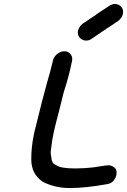

<svg xmlns="http://www.w3.org/2000/svg" viewBox="-20 -947 642 970"><path d="M332 3Q259 3 197 -28Q138 -67 138 -142V-144Q138 -201 149 -256Q152 -275 157 -293Q197 -457 217 -527Q234 -583 247 -639Q251 -659 268 -673.5Q285 -688 305 -688Q325 -688 336 -674Q345 -663 345 -649Q345 -644 344 -639Q328 -560 302 -481Q276 -375 261 -319Q251 -280 244 -240Q239 -204 237 -187Q236 -184 236 -179Q236 -167 240 -148V-146Q240 -140 244 -131Q248 -122 249 -122Q254 -117 265 -112Q286 -96 362 -96Q407 -96 457 -102Q471 -105 485.5 -106.5Q500 -108 516 -111L527 -112Q541 -112 553 -104Q569 -95 569 -75Q569 -70 568 -63Q566 -51 555 -36Q544 -21 523 -17Q413 3 332 3ZM534 -812H533Q525 -806 516 -801Q515 -800 515 -799L509 -796Q474 -772 440 -749Q428 -742 416 -742Q409 -742 402 -744Q383 -751 376 -767Q373 -775 373 -783Q373 -788 374 -792Q376 -798 379 -805Q388 -823 408 -834Q421 -843 436 -853Q440 -856 443 -858L462 -870L466 -874L536 -920Q549 -927 561 -927Q567 -927 573 -925Q592 -919 599 -902Q602 -895 602 -887Q602 -883 601 -878Q600 -872 597 -865Q587 -846 569 -836Q554 -826 540 -816Z"/></svg>

Font: Bad Comic
Style: Italic
Weight: 400
Italic angle: -11°
Designer: GGBotNet
Foundry: GGBotNet
Version: 0.95